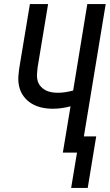

<svg xmlns="http://www.w3.org/2000/svg" viewBox="-20 -755 543 950"><path d="M332 175 361 0H291L329 -229Q307 -223 284.5 -220Q262 -217 241 -217Q212 -217 185.5 -223Q159 -229 136.5 -242.5Q114 -256 98 -277Q82 -298 75.5 -324Q69 -350 71 -378Q73 -406 78 -434L128 -735H218L166 -421Q164 -405 163 -388Q162 -371 166 -356Q170 -341 180 -329Q190 -317 203.5 -309.5Q217 -302 233 -299Q249 -296 266 -296Q285 -296 304 -299Q323 -302 342 -307L412 -735H503L395 -80H456L414 175Z"/></svg>

Font: Iosevka SS04 Medium Oblique
Style: Regular
Weight: 500
Italic angle: -9°
Monospace: yes
Designer: Belleve Invis
Foundry: Belleve Invis
Version: Version 19.0.0; ttfautohint (v1.8.4)